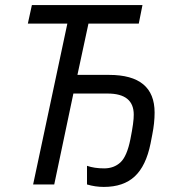

<svg xmlns="http://www.w3.org/2000/svg" viewBox="-20 -734 707 764"><path d="M512.2 -277.8Q512.2 -361.8 408.2 -361.8H272L195.8 0H111.8L248 -640.1H90.8L106.9 -713.9H546.9L532.2 -640.1H332L288.1 -436H414.1Q595.2 -436 595.2 -286.1Q595.2 -244.6 585.9 -198.2L579.1 -163.1Q561 -73.7 516.1 -32Q471.2 9.8 393.1 9.8Q358.9 9.8 326.2 0V-74.2Q355.5 -64 394.5 -64Q433.6 -64 459.5 -88.1Q485.4 -112.3 499 -180.7Q512.7 -249 512.2 -277.8Z"/></svg>

Font: OpenSans-Italic
Style: Italic
Weight: 400
Italic angle: -12°
Foundry: Ascender Corporation
Version: Version 1.10